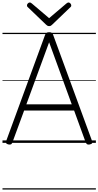

<svg xmlns="http://www.w3.org/2000/svg" viewBox="-20 -1149 791 1544"><path d="M50 13Q34 10 30 3Q26 -4 30 -16L342 -867Q346 -880 353.5 -885Q361 -890 375 -890Q390 -890 397 -885Q404 -880 408 -867L720 -16Q725 -4 720.5 3Q716 10 700 13Q686 15 679.5 10.5Q673 6 667 -10L576 -260H174L82 -10Q77 6 70.5 10.5Q64 15 50 13ZM192 -310H557L375 -809ZM531 -1129Q539 -1129 546 -1121.5Q553 -1114 553 -1105Q553 -1103 552.5 -1100Q552 -1097 548 -1093L400 -951Q395 -946 389.5 -942.5Q384 -939 375 -939Q366 -939 361 -942.5Q356 -946 350 -951L202 -1093Q198 -1097 197.5 -1100.5Q197 -1104 197 -1106Q197 -1115 204.5 -1122Q212 -1129 219 -1129Q224 -1129 228 -1126.5Q232 -1124 236 -1121L375 -1003L514 -1121Q519 -1124 522.5 -1126.5Q526 -1129 531 -1129ZM0 365H751V375H0ZM0 -20H751V0H0ZM0 -505H751V-500H0ZM0 -885H751V-875H0Z"/></svg>

Font: Playwrite GB J Guides
Style: Regular
Weight: 400
Designer: Veronika Burian, José Scaglione
Foundry: TypeTogether
Version: Version 1.003